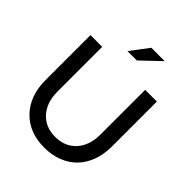

<svg xmlns="http://www.w3.org/2000/svg" viewBox="-252 -1060 1216 1216"><g transform="rotate(45 356.0 -452.5)"><path d="M59 0ZM654 -299Q654 -228 633 -170.5Q612 -113 573.5 -73Q535 -33 479.5 -11Q424 11 356 11Q220 11 139.5 -73Q59 -157 59 -299V-700H164V-299Q164 -202 216.5 -144Q269 -86 356 -86Q444 -86 496.5 -144Q549 -202 549 -299V-700H654ZM388 -916H508L380 -794H296Z"/></g></svg>

Font: Red Hat Display Medium
Style: Regular
Weight: 500
Designer: Pentagram / MCKL
Foundry: Pentagram / MCKL
Version: Version 1.005; Red Hat Display Medium